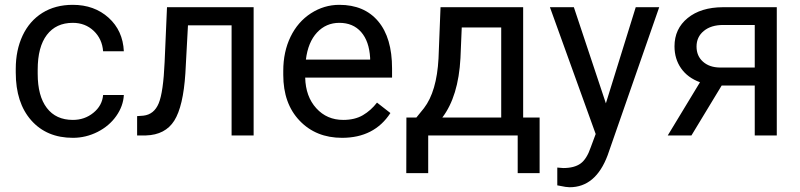

<svg xmlns="http://www.w3.org/2000/svg" viewBox="-20 -558 3297 791"><path d="M280.3 -64C233.7 -64 197.9 -80.4 172.9 -113.3C147.8 -146.2 135.3 -193 135.3 -253.9V-271C135.3 -333.5 147.9 -381.3 173.1 -414.3C198.3 -447.3 233.9 -463.9 279.8 -463.9C314 -463.9 342.7 -452.9 366 -430.9C389.2 -408.9 402.2 -380.9 404.8 -346.7H490.2C487.6 -403.3 466.7 -449.4 427.5 -484.9C388.3 -520.3 339 -538.1 279.8 -538.1C231.6 -538.1 189.9 -527 154.5 -504.9C119.2 -482.7 92.1 -451.7 73.2 -411.6C54.4 -371.6 44.9 -325.8 44.9 -274.4V-259.3C44.9 -175.9 66.2 -110.3 108.6 -62.3C151.1 -14.2 208.3 9.8 280.3 9.8C316.1 9.8 350 1.6 382.1 -14.6C414.1 -30.9 439.8 -52.7 459 -80.1C478.2 -107.4 488.6 -136.2 490.2 -166.5H404.8C402.2 -137.2 388.8 -112.8 364.7 -93.3C340.7 -73.7 312.5 -64 280.3 -64Z M1024.9 -528.3H668L658.2 -302.2C654.6 -219.6 646.5 -162.9 633.8 -132.3C621.1 -101.7 600.1 -84.8 570.8 -81.5L544.9 -79.6V0H581.1C634.4 -1.6 673.4 -22 698 -61C722.6 -100.1 737.8 -165 743.7 -255.9L754.4 -453.6H934.1V0H1024.9Z M1389.2 9.8C1477.7 9.8 1544.1 -24.3 1588.4 -92.3L1533.2 -135.3C1516.6 -113.8 1497.2 -96.5 1475.1 -83.5C1453 -70.5 1425.9 -64 1394 -64C1349.1 -64 1312.1 -80 1283 -112.1C1253.8 -144.1 1238.6 -186.2 1237.3 -238.3H1595.2V-275.9C1595.2 -360.2 1576.2 -425 1538.1 -470.2C1500 -515.5 1446.6 -538.1 1377.9 -538.1C1335.9 -538.1 1297 -526.4 1261 -503.2C1225 -479.9 1197 -447.7 1177 -406.5C1157 -365.3 1147 -318.5 1147 -266.1V-249.5C1147 -170.7 1169.4 -107.8 1214.4 -60.8C1259.3 -13.8 1317.5 9.8 1389.2 9.8ZM1377.9 -463.9C1415.7 -463.9 1445.6 -451.3 1467.8 -426C1489.9 -400.8 1502.3 -365.2 1504.9 -319.3V-312.5H1240.2C1246.1 -360.4 1261.4 -397.5 1286.1 -424.1C1310.9 -450.6 1341.5 -463.9 1377.9 -463.9Z M1695.3 -73.7H1654.3L1653.8 155.3H1744.1V0H2112.8V155.3H2203.1V-73.7H2135.3V-528.3H1794.9L1786.6 -317.4C1781.7 -226.2 1761.7 -157.9 1726.6 -112.3ZM1802.2 -73.7C1846.5 -132 1871.4 -213.7 1877 -318.8L1882.3 -444.8H2044.9V-73.7Z M2476.1 -132.3 2344.2 -528.3H2245.6L2434.1 -5.9L2414.1 47.9C2403 80.7 2388.9 103.4 2371.8 115.7C2354.7 128.1 2330.9 134.3 2300.3 134.3L2275.9 132.3V205.6L2309.6 211.9L2326.7 213.4C2398.3 213.4 2450.5 169.4 2483.4 81.5L2695.8 -528.3H2599.1Z M3180.2 -528.3H2958C2897.5 -528 2849.1 -513.1 2813 -483.6C2776.9 -454.2 2758.8 -415.4 2758.8 -367.2C2758.8 -332.7 2767.8 -302.5 2785.9 -276.6C2804 -250.7 2829.9 -231.6 2863.8 -219.2L2731 0H2828.6L2953.1 -205.6H3089.4V0H3180.2ZM2849.6 -366.2C2849.6 -392.6 2859.5 -414 2879.4 -430.4C2899.3 -446.9 2925.9 -455.1 2959.5 -455.1H3089.4V-279.8H2945.8C2916.8 -280.1 2893.6 -288.2 2876 -304C2858.4 -319.7 2849.6 -340.5 2849.6 -366.2Z"/></svg>

Font: Roboto1
Style: rg
Weight: 400
Designer: Google
Version: Version 2.137; 2017